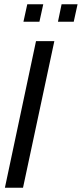

<svg xmlns="http://www.w3.org/2000/svg" viewBox="-20 -881 384 901"><path d="M3 0 149 -688H235L88 0ZM252 -779 269 -861H344L326 -779ZM90 -779 108 -861H183L165 -779Z"/></svg>

Font: Saira ExtraCondensed Medium
Style: Italic
Weight: 500
Width: 2
Italic angle: -12°
Designer: Hector Gatti with collaboration of the Omnibus-Type team
Foundry: Omnibus-Type
Version: Version 1.101